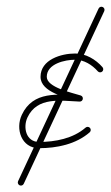

<svg xmlns="http://www.w3.org/2000/svg" viewBox="-20 -442 339 585"><path d="M280.4 -416C280.4 -416 280.4 -416 280.4 -416C198.6 -240.7 116.9 -65.3 35.1 110C32.9 114.7 35 120.4 39.7 122.6C44.5 124.8 50.1 122.8 52.3 118C134.1 -57.3 215.9 -232.7 297.6 -408C299.8 -412.7 297.8 -418.4 293 -420.6C288.3 -422.8 282.6 -420.8 280.4 -416ZM291.4 -223.9C295.3 -227.3 295.7 -233.3 292.3 -237.3C271.4 -261.1 241.4 -279 209 -279C166.4 -279 103.5 -260.4 103.5 -208C103.5 -160.3 183.2 -144.7 220.1 -132.9C225.4 -131.3 228.9 -135.8 229.8 -140.8C230.7 -145.8 228.9 -151.3 223.4 -151.5C156.8 -154.2 80.7 -165.7 46.4 -92C26.4 -49.2 45 9.5 99 9.5C153 9.5 211.5 -2.4 253.2 -38.8C257.2 -42.3 257.6 -48.3 254.2 -52.2C250.7 -56.2 244.7 -56.6 240.8 -53.2C240.8 -53.2 240.8 -53.2 240.8 -53.2C202.6 -19.9 148.3 -9.5 99 -9.5C59 -9.5 49.6 -54 63.6 -84C93.5 -148.1 165 -134.9 222.6 -132.5C228.1 -132.3 231.5 -136.1 232.3 -140.4C233 -144.6 231.1 -149.4 225.9 -151.1C198.6 -159.7 122.5 -175.7 122.5 -208C122.5 -247.9 178.1 -260 209 -260C235.8 -260 260.8 -244.4 278 -224.7C281.5 -220.8 287.5 -220.4 291.4 -223.9Z"/></svg>

Font: FRB American Cursive Extralight
Style: Italic
Weight: 200
Italic angle: -25°
Version: Version 2.0;Modular Font Editor K font №1